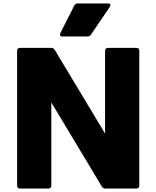

<svg xmlns="http://www.w3.org/2000/svg" viewBox="-20 -1049 905 1111"><path d="M79 24V-754Q79 -772 96 -772H276Q290 -772 297 -760L588 -276V-754Q588 -772 606 -772H769Q786 -772 786 -754V24Q786 42 769 42H590Q575 42 569 30L277 -456V24Q277 42 260 42H96Q79 42 79 24ZM327 -849 329 -857 410 -1017Q416 -1029 429 -1029H606Q619 -1029 619 -1020Q619 -1016 616 -1010L506 -848Q499 -838 487 -838H340Q327 -838 327 -849Z"/></svg>

Font: LINE Seed JP_TTF ExtraBold
Style: Regular
Weight: 800
Designer: LY Corporation & Fontrix & Fontworks
Version: Version 1.015